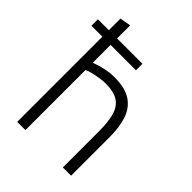

<svg xmlns="http://www.w3.org/2000/svg" viewBox="-220 -891 1006 1006"><g transform="rotate(45 283.5 -388.0)"><path d="M87 0V-631H6V-679H87V-765L148 -776V-679H336V-631H148V-499Q180 -511 214 -518.5Q248 -526 283 -526Q362 -526 406 -496.5Q450 -467 468 -413.5Q486 -360 486 -287V0H425V-268Q425 -340 411.5 -384.5Q398 -429 365 -449.5Q332 -470 273 -470Q250 -470 224.5 -465.5Q199 -461 178 -455.5Q157 -450 148 -445V0Z"/></g></svg>

Font: Ubuntu Sans Light
Style: Regular
Weight: 300
Designer: Dalton Maag Ltd
Foundry: Dalton Maag Ltd
Version: Version 1.006; ttfautohint (v1.8.4.7-5d5b)